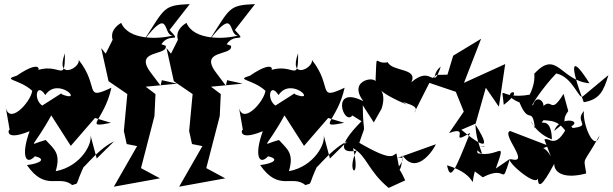

<svg xmlns="http://www.w3.org/2000/svg" viewBox="-20 -856 3002 941"><path d="M454 -79 422 -199C438 -156 377 -40 253 -17C279 -105 246 -124 204 -170C111 -145 136 -116 236 -299L213 -319L327 -141L475 -312L445 -278L524 -254C383 -226 490 -261 526 -426C387 -361 471 -429 366 -562C373 -521 249 -461 298 -595C299 -437 276 -559 146 -506C175 -487 202 -581 62 -485C-13 -463 75 -469 138 -411C131 -355 18 -232 6 -342L28 -216C28 -239 -14 -156 125 -213C82 -95 106 -42 151 -90C208 -77 179 -55 112 -47C203 85 269 -2 334 51C373 37 340 66 400 -60C350 24 449 -123 539 -163ZM344 -318 280 -398 186 -338 203 -330C137 -353 157 -462 202 -390C265 -484 398 -346 280 -395Z M771 -639C810 -700 876 -640 811 -709L910 -836C778 -830 790 -819 683 -655C818 -833 775 -681 827 -682C762 -664 610 -657 574 -744C572 -742 516 -714 532 -661L498 -593L476 -620L512 -458L604 -395L587 -214L601 -150L652 -140L538 59L764 18L671 -32L737 -287L742 -395L694 -431L849 -446L773 -463L767 -436L722 -496C628 -616 806 -580 792 -632Z M1091 -639C1130 -700 1196 -640 1131 -709L1230 -836C1098 -830 1110 -819 1003 -655C1138 -833 1095 -681 1147 -682C1082 -664 930 -657 894 -744C892 -742 836 -714 852 -661L818 -593L796 -620L832 -458L924 -395L907 -214L921 -150L972 -140L858 59L1084 18L991 -32L1057 -287L1062 -395L1014 -431L1169 -446L1093 -463L1087 -436L1042 -496C948 -616 1126 -580 1112 -632Z M1597 -79 1565 -199C1581 -156 1520 -40 1396 -17C1422 -105 1389 -124 1347 -170C1254 -145 1279 -116 1379 -299L1356 -319L1470 -141L1618 -312L1588 -278L1667 -254C1526 -226 1633 -261 1669 -426C1530 -361 1614 -429 1509 -562C1516 -521 1392 -461 1441 -595C1442 -437 1419 -559 1289 -506C1318 -487 1345 -581 1205 -485C1130 -463 1218 -469 1281 -411C1274 -355 1161 -232 1149 -342L1171 -216C1171 -239 1129 -156 1268 -213C1225 -95 1249 -42 1294 -90C1351 -77 1322 -55 1255 -47C1346 85 1412 -2 1477 51C1516 37 1483 66 1543 -60C1493 24 1592 -123 1682 -163ZM1487 -318 1423 -398 1329 -338 1346 -330C1280 -353 1300 -462 1345 -390C1408 -484 1541 -346 1423 -395Z M1812 -256 1850 -323C1892 -447 1759 -433 1975 -343L1831 -435C1899 -340 2055 -357 2010 -303L2086 -453C2121 -424 2091 -495 2140 -529C2099 -403 2102 -543 1996 -453C2030 -524 1905 -503 1880 -551C1812 -535 1829 -621 1820 -446C1840 -488 1677 -470 1761 -360C1597 -443 1664 -236 1707 -290L1752 -262C1628 -137 1654 -103 1728 -118C1671 -9 1753 36 1710 -130C1778 -93 1783 -19 1885 65L1966 28C1920 -75 1943 32 1953 -94C2025 11 2113 -136 2116 -149L1909 -75C2002 -112 1915 -16 1935 -41L1923 -104C1903 -97 1908 -59 1741 -156C1779 -270 1759 -173 1758 -340Z M2346 13C2473 -54 2432 70 2479 -77L2410 -30C2465 -183 2424 -81 2321 -105C2302 -161 2423 -127 2299 -139C2385 -56 2314 -124 2310 -246C2352 -178 2404 -86 2241 -220L2311 -250L2361 -426L2425 -333L2456 -542L2254 -450L2338 -666L2201 -583L2173 -490L2120 -489L2075 -453L2214 -406L2253 -309L2181 -204C2293 -245 2172 -135 2284 -205C2208 -15 2187 33 2171 -46C2339 5 2279 92 2307 -16Z M2680 -89C2629 -185 2562 -92 2670 -141L2480 -214C2435 -199 2580 -53 2488 -75C2437 -87 2603 63 2616 19C2618 63 2634 64 2696 -53C2697 -2 2757 20 2853 -6C2840 -96 2833 -38 2919 -193C2893 -100 2833 -255 2842 -312C2788 -253 2902 -238 2754 -225C2863 -263 2724 -296 2696 -214C2782 -282 2722 -250 2765 -312L2742 -396C2666 -272 2695 -412 2614 -303C2684 -334 2610 -409 2593 -342C2572 -323 2635 -422 2706 -496C2789 -479 2817 -364 2837 -384L2962 -488C2938 -408 2918 -368 2841 -355C2771 -541 2777 -594 2869 -448C2727 -460 2710 -616 2599 -495C2588 -527 2618 -476 2576 -392C2421 -365 2439 -455 2449 -342C2579 -442 2403 -402 2526 -354C2573 -238 2587 -342 2602 -227C2559 -315 2589 -206 2685 -173C2682 -299 2611 -232 2644 -267C2702 -262 2738 -265 2801 -124C2781 -195 2808 -233 2764 -243C2702 -115 2671 -188 2648 -172Z"/></svg>

Font: Asimov Silicon
Style: Regular
Weight: 400
Designer: Google
Version: Version 2.000980; 2014